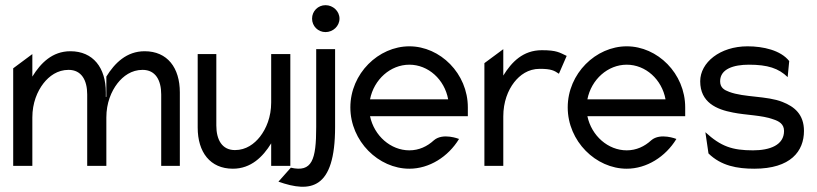

<svg xmlns="http://www.w3.org/2000/svg" viewBox="-20 -641 3158 742"><path d="M31 0H105V-187C105 -243 124 -288 148 -319C170 -347 202 -371 245 -371C295 -371 317 -331 317 -276V0H389H391V-187C391 -243 410 -288 434 -319C456 -347 488 -371 531 -371C581 -371 603 -331 603 -276V0H675V-284C675 -379 627 -443 539 -443C469 -443 423 -397 391 -345V-267L389 -266V-284C389 -379 340 -443 252 -443C182 -443 137 -397 105 -345V-432L31 -377Z M744 -148C744 -53 792 11 880 11C950 11 996 -35 1028 -87V0H1102V-432H1028V-245C1028 -189 1009 -144 985 -113C963 -85 931 -61 888 -61C838 -61 816 -101 816 -156V-432H744Z M1056 61C1180 105 1275 92 1275 -150V-451H1202V-150C1202 -23 1186 26 1104 7ZM1186 -569C1186 -540 1209 -517 1238 -517C1267 -517 1292 -540 1292 -569C1292 -598 1267 -621 1238 -621C1209 -621 1186 -598 1186 -569Z M1334 -226C1334 -95 1443 11 1562 11C1639 11 1712 -35 1754 -104C1754 -104 1692 -129 1657 -99C1631 -75 1599 -60 1562 -60C1490 -60 1426 -116 1410 -192H1788V-226C1788 -357 1681 -462 1562 -462C1443 -462 1334 -357 1334 -226ZM1410 -257C1425 -334 1489 -391 1562 -391C1635 -391 1698 -334 1712 -257Z M1852 0H1925V-191C1925 -247 1943 -292 1967 -323C1989 -351 2021 -375 2066 -375C2111 -375 2122 -368 2140 -356L2170 -425C2142 -438 2132 -447 2074 -447C2001 -447 1957 -401 1925 -349V-451L1852 -397Z M2174 -226C2174 -95 2283 11 2402 11C2479 11 2552 -35 2594 -104C2594 -104 2532 -129 2497 -99C2471 -75 2439 -60 2402 -60C2330 -60 2266 -116 2250 -192H2628V-226C2628 -357 2521 -462 2402 -462C2283 -462 2174 -357 2174 -226ZM2250 -257C2265 -334 2329 -391 2402 -391C2475 -391 2538 -334 2552 -257Z M2686 -327C2686 -245 2749 -218 2813 -206C2862 -196 2925 -196 2968 -180C2990 -173 3010 -162 3010 -135C3010 -80 2955 -60 2890 -60C2810 -60 2766 -75 2706 -130L2718 -48C2767 0 2829 11 2895 11C3036 11 3087 -57 3087 -135C3087 -199 3050 -229 3004 -247C2944 -271 2856 -264 2798 -286C2779 -293 2763 -302 2763 -327C2763 -375 2816 -391 2874 -391C2947 -391 2989 -377 3024 -343L3030 -405C2997 -447 2929 -462 2869 -462C2762 -462 2686 -399 2686 -327Z"/></svg>

Font: Charger Pro
Style: Nar
Weight: 400
Designer: Jasper
Foundry: Cannot Into Space Fonts
Version: Version 1.09